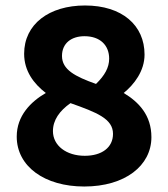

<svg xmlns="http://www.w3.org/2000/svg" viewBox="-20 -668 613 700"><path d="M237 -292C333 -258 392 -235 392 -180C392 -130 351 -100 289 -100C222 -100 173 -137 173 -190C173 -230 197 -264 237 -292ZM206 -464C206 -511 241 -536 288 -536C345 -536 378 -503 378 -454C378 -422 362 -393 330 -362C254 -389 206 -414 206 -464ZM287 12C436 12 532 -64 532 -168C532 -248 486 -296 431 -329C469 -360 507 -409 507 -469C507 -576 425 -648 290 -648C159 -648 68 -580 68 -472C68 -409 103 -363 147 -329C92 -297 41 -246 41 -170C41 -61 143 12 287 12Z"/></svg>

Font: Falling Sky
Style: Bd+
Weight: 400
Designer: Paul D. Hunt
Foundry: Adobe Systems Incorporated
Version: Version 1.02